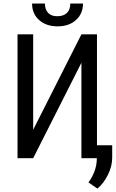

<svg xmlns="http://www.w3.org/2000/svg" viewBox="-20 -908 664 1102"><path d="M536.6 -710.9V-74.2H624V-3.4Q624 45.9 599.6 95.2Q575.2 144.5 539.1 174.3L487.8 139.2Q533.7 75.2 535.6 7.3V0H447.3V-547.9L170.4 0H80.6V-710.9H170.4V-163.1L447.3 -710.9ZM456.5 -887.7Q456.1 -829.1 416 -793Q376 -756.8 310.5 -756.8Q245.1 -756.8 204.6 -793Q164.1 -829.1 164.1 -887.7H237.8Q237.8 -853.5 256.3 -834Q274.4 -814.5 309.6 -814.9Q344.7 -814.9 364.3 -834Q383.8 -853 383.3 -887.7Z"/></svg>

Font: RobotoCondensed-Regular
Style: Regular
Weight: 400
Designer: Google
Version: Version 2.001201; 2014